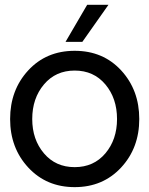

<svg xmlns="http://www.w3.org/2000/svg" viewBox="-20 -770 620 797"><path d="M341.8 -750H430.2L321.8 -596.2H252ZM482.7 -74.5Q407.2 6.8 290 6.8Q172.9 6.8 97.4 -74.5Q22 -155.8 22 -275.9Q22 -396 96.9 -477.5Q171.9 -559.1 290 -559.1Q408.2 -559.1 483.2 -477.5Q558.1 -396 558.1 -275.9Q558.1 -155.8 482.7 -74.5ZM465.8 -275.9Q465.8 -361.8 417.5 -419.4Q369.1 -477.1 290 -477.1Q210.9 -477.1 162.4 -419.4Q113.8 -361.8 113.8 -275.9Q113.8 -190.9 162.4 -133.5Q210.9 -76.2 290 -76.2Q369.1 -76.2 417.5 -133.5Q465.8 -190.9 465.8 -275.9Z"/></svg>

Font: Oakes Grotesk
Style: Regular
Weight: 400
Designer: Samuel Oakes
Foundry: Samuel Oakes
Version: Version 1.0 | wf-rip DC20170320